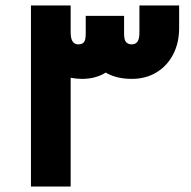

<svg xmlns="http://www.w3.org/2000/svg" viewBox="-20 -681 697 701"><path d="M93 0V-661H238V-565Q238 -539 245.5 -529Q253 -519 266 -519Q280 -519 286.5 -527Q293 -535 293 -559V-623H433V-559Q433 -535 440.5 -527Q448 -519 461 -519Q475 -519 482 -529Q489 -539 489 -562V-661H634V-578Q634 -524 612 -482Q590 -440 551 -416.5Q512 -393 461 -393Q405 -393 366 -416Q329 -393 280 -393Q259 -393 238 -397V0Z"/></svg>

Font: Readex Pro SemiBold
Style: Regular
Weight: 600
Designer: Bonnie Shaver-Troup, Thomas Jockin
Foundry: Lexend
Version: Version 1.204; ttfautohint (v1.8.4.7-5d5b)